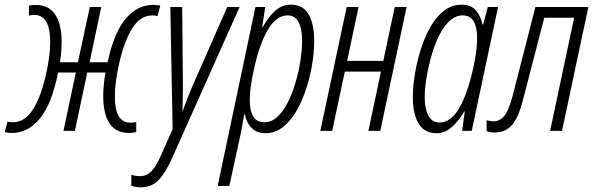

<svg xmlns="http://www.w3.org/2000/svg" viewBox="-45 -561 2545 823"><path d="M6 9Q-11 9 -25 5L-13 -39Q-2 -37 10 -37Q63 -37 98.5 -95.5Q134 -154 155 -255Q178 -365 166 -431Q154 -497 102 -497Q89 -497 79 -494V-537Q92 -540 108 -540Q177 -540 203.5 -476.5Q230 -413 212 -294H289L340 -531H389L339 -294H416Q444 -422 494 -481Q544 -540 611 -540Q628 -540 642 -537L630 -492Q619 -495 608 -495Q555 -495 519.5 -436Q484 -377 463 -276Q440 -166 451 -100.5Q462 -35 515 -35Q528 -35 539 -38V5Q523 9 508 9Q436 9 411 -58.5Q386 -126 407 -250H329L276 0H227L280 -250H204Q177 -115 126 -53Q75 9 6 9Z M557 242Q536 242 518 235V188Q535 194 555 194Q585 194 605.5 171.5Q626 149 647 101L695 -8L685 -531H736L739 -190Q739 -167 738.5 -139.5Q738 -112 737 -87H739Q748 -113 758.5 -139.5Q769 -166 777 -185L929 -531H982L694 114Q666 177 636 209.5Q606 242 557 242Z M888 236 1050 -531H1092L1079 -446H1082Q1107 -491 1136 -516Q1165 -541 1202 -541Q1243 -541 1265.5 -516Q1288 -491 1296 -449.5Q1304 -408 1301 -356.5Q1298 -305 1287 -253Q1271 -179 1243.5 -119.5Q1216 -60 1178 -25Q1140 10 1093 10Q1056 10 1033.5 -12.5Q1011 -35 1005 -70H1002Q998 -49 994 -26.5Q990 -4 986 16L938 236ZM1089 -37Q1122 -37 1150 -66Q1178 -95 1199.5 -145Q1221 -195 1235 -258Q1244 -301 1248 -343Q1252 -385 1248 -419.5Q1244 -454 1229.5 -474.5Q1215 -495 1188 -495Q1139 -495 1103 -433Q1067 -371 1045 -270Q1035 -228 1029.5 -187Q1024 -146 1026.5 -112Q1029 -78 1043.5 -57.5Q1058 -37 1089 -37Z M1328 0 1441 -531H1492L1443 -300H1598L1647 -531H1698L1585 0H1534L1588 -254H1433L1379 0Z M1826 10Q1778 10 1753 -26Q1728 -62 1725 -127Q1722 -192 1740 -279Q1756 -354 1783 -413Q1810 -472 1848 -506.5Q1886 -541 1934 -541Q1972 -541 1993.5 -518Q2015 -495 2023 -456H2026L2046 -531H2090L1977 0H1936L1947 -83H1945Q1919 -40 1890.5 -15Q1862 10 1826 10ZM1839 -36Q1887 -36 1922.5 -96Q1958 -156 1983 -267Q1998 -333 2000 -384.5Q2002 -436 1987.5 -465.5Q1973 -495 1938 -495Q1905 -495 1877 -466.5Q1849 -438 1827.5 -388Q1806 -338 1792 -273Q1767 -159 1780 -97.5Q1793 -36 1839 -36Z M2076 7Q2056 7 2041 1V-46Q2054 -41 2071 -41Q2096 -41 2115 -62Q2134 -83 2151 -145L2250 -531H2477L2364 0H2313L2416 -485H2288L2196 -130Q2177 -56 2149 -24.5Q2121 7 2076 7Z"/></svg>

Font: Noto Sans ExtraCondensed Light
Style: Italic
Weight: 300
Width: 2
Italic angle: -12°
Designer: Monotype Design Team
Foundry: Monotype Imaging Inc.
Version: Version 2.013; ttfautohint (v1.8.4.7-5d5b)